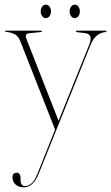

<svg xmlns="http://www.w3.org/2000/svg" viewBox="-36 -556 475 821"><path d="M124.5 186 199.5 -2 51 -379.5Q41.5 -403 25.5 -410.5Q9.5 -418 -12.5 -420.5Q-15.5 -421 -15.5 -423Q-15.5 -425 -12.5 -425H139.5Q143 -425 143 -422Q143 -419 139.5 -419L89 -414Q78 -413 75.5 -406.5Q73 -400 76 -392L214.5 -39.5L344.5 -362.5Q355 -388.5 350 -400.5Q345 -412.5 327 -414.5L294 -418.5Q289 -419 289 -421.5Q289 -425 292.5 -425H415Q419.5 -425 419.5 -422Q419.5 -420 415 -419Q394.5 -417 378.2 -404Q362 -391 351 -363.5L129.5 187Q106 245 65.5 245Q44 245 30.8 233.2Q17.5 221.5 17.5 203Q17.5 182.5 36 182.5Q43.5 182.5 47.8 189Q52 195.5 52 204V215Q52 239.5 71.5 239.5Q85.5 239.5 98.8 228.2Q112 217 124.5 186ZM160 -478.5Q150.5 -478.5 144.2 -487.2Q138 -496 138 -507.5Q138 -519 144.2 -527.5Q150.5 -536 160 -536Q170 -536 176 -527.5Q182 -519 182 -507.5Q182 -496 176 -487.2Q170 -478.5 160 -478.5ZM283.5 -478.5Q274 -478.5 267.8 -487.2Q261.5 -496 261.5 -507.5Q261.5 -519 267.8 -527.5Q274 -536 283.5 -536Q293.5 -536 299.5 -527.5Q305.5 -519 305.5 -507.5Q305.5 -496 299.5 -487.2Q293.5 -478.5 283.5 -478.5Z"/></svg>

Font: Fraunces 144pt S000 Thin
Style: Regular
Weight: 100
Version: Version 1.000; ttfautohint (v1.8.3)